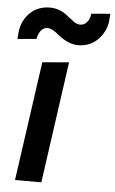

<svg xmlns="http://www.w3.org/2000/svg" viewBox="-93 -791 498 828"><g transform="rotate(5 156.0 -377.0)"><path d="M118 0 192 -526 77 -516 4 0ZM223 -603Q274 -603 308 -636Q342 -669 349 -719Q350 -728 351 -750L269 -743Q267 -721 255 -706.5Q243 -692 225 -692Q214 -692 200 -700Q190 -709 176 -718Q137 -754 90 -754Q38 -754 4 -721Q-30 -688 -36 -638Q-37 -631 -37.5 -621Q-38 -611 -39 -607L43 -614Q54 -665 87 -665Q108 -665 137 -639Q183 -603 223 -603Z"/></g></svg>

Font: Brisa Sans Medium
Style: Italic
Weight: 600
Italic angle: -8°
Designer: Dalton Maag Ltd
Foundry: Dalton Maag Ltd
Version: Version 1.101;July 10, 2019;FontCreator 11.5.0.2425 64-bit